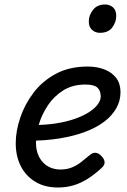

<svg xmlns="http://www.w3.org/2000/svg" viewBox="-20 -815 566 854"><path d="M238 19Q179 19 137 -6.5Q95 -32 72.5 -76Q50 -120 50 -178Q50 -232 70 -291.5Q90 -351 129.5 -403Q169 -455 229 -487Q289 -519 370 -519Q412 -519 445 -506Q478 -493 497 -468Q516 -443 516 -405Q516 -367 497.5 -334Q479 -301 444.5 -274.5Q410 -248 360 -229Q310 -210 246 -199.5Q182 -189 106 -189L129 -259Q185 -259 231.5 -266.5Q278 -274 314.5 -287Q351 -300 376.5 -316.5Q402 -333 415 -351Q428 -369 428 -386Q428 -412 413 -425.5Q398 -439 360 -439Q303 -439 261.5 -413Q220 -387 193 -346.5Q166 -306 153 -262Q140 -218 140 -181Q140 -143 154.5 -116Q169 -89 193.5 -75Q218 -61 248 -61Q276 -61 298 -69.5Q320 -78 339.5 -93Q359 -108 379 -125Q393 -137 405.5 -135.5Q418 -134 429 -123Q443 -110 445 -96Q447 -82 434 -70Q402 -40 370.5 -20Q339 0 306.5 9.5Q274 19 238 19ZM424 -669Q404 -669 389.5 -682Q375 -695 375 -720Q375 -747 393.5 -771Q412 -795 448 -795Q468 -795 482.5 -782.5Q497 -770 497 -744Q497 -717 479.5 -693Q462 -669 424 -669Z"/></svg>

Font: Playwrite IE
Style: Regular
Weight: 400
Designer: Veronika Burian, José Scaglione
Foundry: TypeTogether
Version: Version 1.002